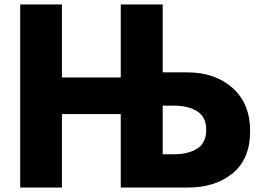

<svg xmlns="http://www.w3.org/2000/svg" viewBox="-20 -845 1218 865"><path d="M713 -369V-150H765Q828 -150 868.5 -175.5Q909 -201 909 -260Q909 -318 868.5 -343.5Q828 -369 765 -369ZM259 -331V0H71V-825H259V-496H524V-825H525H712H713V-519H825Q949 -519 1028 -448.5Q1107 -378 1107 -254Q1107 -130 1029 -65Q951 0 825 0H713H525H524V-331Z"/></svg>

Font: Hussar
Style: BoldWeb
Weight: 700
Foundry: Cannot Into Space Fonts
Version: Version 2.00